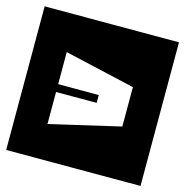

<svg xmlns="http://www.w3.org/2000/svg" viewBox="-111 -672 731 758"><g transform="rotate(15 254.5 -292.5)"><path d="M277 -303Q277 -303 277 -303Q277 -303 277 -303Q277 -303 277 -303V-271Q277 -271 277 -271Q277 -271 277 -271Q277 -271 277 -271Q260 -271 243.5 -271Q227 -271 211 -271Q195 -271 178.5 -271Q162 -271 145.2 -271Q128.5 -271 111 -271Q111 -271 111 -271Q111 -271 111 -271Q111 -271 111 -271V-140Q111 -140 111 -140Q111 -140 111 -140Q111 -140 111 -140Q111 -140 111 -140L399 -207Q399 -207 399 -207Q399 -207 399 -207V-368Q399 -368 399 -368Q399 -368 399 -368L111 -434Q111 -434 111 -434Q111 -434 111 -434Q111 -434 111 -434Q111 -434 111 -434V-303Q111 -303 111 -303Q111 -303 111 -303Q111 -303 111 -303Q128.5 -303 145.2 -303Q162 -303 178.5 -303Q195 -303 211 -303Q227 -303 243.5 -303Q260 -303 277 -303ZM-20 1Q-20 1 -20 1Q-20 1 -20 1Q-20 1 -20 1Q-20 1 -20 1Q-20 1 -20 1Q-20 1 -20 1Q-20 1 -20 1Q-20 1 -20 1Q-20 1 -20 -30.8Q-20 -62.5 -20 -115Q-20 -167.5 -20 -230Q-20 -292.5 -20 -355Q-20 -417.5 -20 -470Q-20 -522.5 -20 -554.2Q-20 -586 -20 -586Q-20 -586 -20 -586Q-20 -586 -20 -586Q-20 -586 -20 -586Q-20 -586 -20 -586Q-20 -586 -20 -586Q-20 -586 -20 -586Q-20 -586 -20 -586Q-20 -586 -20 -586Q5 -586 35.2 -586Q65.5 -586 97 -586Q128.5 -586 157.5 -586Q186.5 -586 209.8 -586Q233 -586 246.5 -586Q260 -586 260 -586Q260 -586 260 -586Q260 -586 260 -586Q260 -586 260 -586Q260 -586 260 -586Q260 -586 260 -586Q260 -586 260 -586Q260 -586 273 -586Q286 -586 308 -586Q330 -586 358 -586Q386 -586 416.2 -586Q446.5 -586 475.8 -586Q505 -586 529 -586Q529 -586 529 -586Q529 -586 529 -586Q529 -586 529 -586Q529 -586 529 -586Q529 -586 529 -586Q529 -586 529 -586Q529 -586 529 -586Q529 -586 529 -586Q529 -586 529 -554.2Q529 -522.5 529 -470Q529 -417.5 529 -355Q529 -292.5 529 -230Q529 -167.5 529 -115Q529 -62.5 529 -30.8Q529 1 529 1Q529 1 529 1Q529 1 529 1Q529 1 529 1Q529 1 529 1Q529 1 529 1Q529 1 529 1Q529 1 529 1Q529 1 529 1Q505 1 476 1Q447 1 416.8 1Q386.5 1 358.5 1Q330.5 1 308.2 1Q286 1 273 1Q260 1 260 1Q260 1 260 1Q260 1 260 1Q260 1 260 1Q260 1 260 1Q260 1 260 1Q260 1 260 1Q260 1 246.5 1Q233 1 210 1Q187 1 158.2 1Q129.5 1 98 1Q66.5 1 36 1Q5.5 1 -20 1Z"/></g></svg>

Font: Honk
Style: Regular
Weight: 400
Designer: Noopur Datye & Yesha Goshar
Foundry: Ek Type
Version: Version 1.000